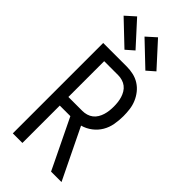

<svg xmlns="http://www.w3.org/2000/svg" viewBox="-302 -1042 1104 1104"><g transform="rotate(45 250.0 -490.5)"><path d="M64 0V-735H256Q283 -735 309.5 -729Q336 -723 359 -708.5Q382 -694 399 -672.5Q416 -651 426.5 -626Q437 -601 440.5 -574Q444 -547 444 -520Q444 -486 438 -452Q432 -418 415 -389Q398 -360 370.5 -339Q343 -318 310 -309L460 0H375L353 -46L228 -304H142V0ZM256 -374Q273 -374 290 -379Q307 -384 320.5 -394.5Q334 -405 343 -420Q352 -435 357 -451.5Q362 -468 364 -485Q366 -502 366 -520Q366 -537 364 -554Q362 -571 357 -587.5Q352 -604 343 -619Q334 -634 320.5 -644.5Q307 -655 290 -660Q273 -665 256 -665H142V-374ZM348 -794 206 -929 264 -981 396 -836ZM178 -794 36 -929 94 -981 226 -836Z"/></g></svg>

Font: Iosevka Algr
Style: Regular
Weight: 400
Monospace: yes
Designer: Belleve Invis
Foundry: Belleve Invis
Version: Version 26.0.2; ttfautohint (v1.8.3)